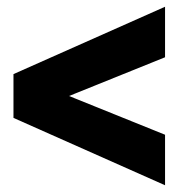

<svg xmlns="http://www.w3.org/2000/svg" viewBox="-20 -550 550 570"><path d="M470 -150V0L20 -200V-330L470 -530V-380L185 -265Z"/></svg>

Font: Russo One
Style: Regular
Weight: 400
Designer: Jovanny lemonad
Foundry: Jovanny Lemonad
Version: Version 1.001